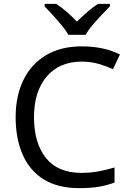

<svg xmlns="http://www.w3.org/2000/svg" viewBox="-20 -964 672 994"><path d="M403 -645Q288 -645 222 -568Q156 -491 156 -357Q156 -224 217.5 -146.5Q279 -69 402 -69Q449 -69 491 -77Q533 -85 573 -97V-19Q533 -4 490.5 3Q448 10 389 10Q280 10 207 -35Q134 -80 97.5 -163Q61 -246 61 -358Q61 -466 100.5 -548.5Q140 -631 217 -677.5Q294 -724 404 -724Q517 -724 601 -682L565 -606Q532 -621 491.5 -633Q451 -645 403 -645ZM334 -784Q321 -807 299 -833.5Q277 -860 253 -886Q229 -912 211 -931V-944H271Q297 -927 325 -903Q353 -879 378 -852Q405 -879 433 -903Q461 -927 487 -944H549V-931Q530 -912 505.5 -886Q481 -860 458.5 -833.5Q436 -807 424 -784Z"/></svg>

Font: Noto Sans Lao
Style: Regular
Weight: 400
Designer: Monotype Design Team
Foundry: Monotype Imaging Inc.
Version: Version 2.003; ttfautohint (v1.8.4.7-5d5b)